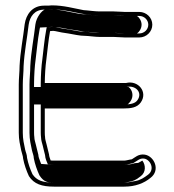

<svg xmlns="http://www.w3.org/2000/svg" viewBox="-20 -676 650 716"><path d="M302.2 -637.4H301.8C298 -637.4 294.7 -637.7 291.7 -638.2C255 -645 217.3 -656 173.7 -656H173.2C168 -655.4 163.2 -655 159.5 -655H144.5C99.9 -655 77.3 -621.6 72.1 -586C66.3 -535.3 55.7 -483.1 53 -429.9L53 -429.7V-429.5C53 -407 50 -384.1 50 -361V-181C50 -154 55.1 -135.1 59.1 -115C61.5 -103.8 66 -93.8 66 -86.1V-85.5C70.4 -62.1 78.9 -38.3 87.9 -19.1C106.6 10.2 136 20 181.1 20H443.5C484.8 20 517.4 7 541 -12.5C579.5 -41.2 555.2 -94.2 519.6 -99.4C496.1 -102.9 482.5 -87.9 471.5 -81.9C464 -81.3 450.2 -77 443.5 -77H181.1C176.6 -77 174.6 -77 169 -77.4C166.5 -84 163 -94.2 163 -98.7V-99.4C160.3 -112.6 156.6 -123.4 153.9 -136.7C151.7 -147 148 -155.8 148 -165.1V-165.7C147.4 -169.3 147 -174.2 147 -181.5V-271.5H440.5C467.8 -271.5 491.5 -274.5 505.2 -294.3C532.2 -333.3 495.1 -377.6 450.5 -366.6H147C147.3 -394.1 149.2 -428.7 152.9 -454.4C157.4 -489.3 160.4 -526.2 166.7 -560C170.3 -560.2 173 -560.3 178.3 -560.9C179.1 -560.8 180.7 -560.8 185.7 -560C202.2 -556 218.9 -553.3 235 -551.1C254 -548.2 275.8 -542.2 298.6 -542.2C309.6 -542.2 334.7 -538.3 350.5 -538.3H403.5C415.5 -538.3 433.4 -536.3 445.5 -536.3H499.5C526.1 -536.3 548 -557.8 548 -583.9C548 -610 526.1 -631.5 499.5 -631.5H445.5C434.1 -631.5 418.2 -633.4 403.4 -633.4H350.5C336.8 -633.4 313.8 -636.3 302.2 -637.4ZM350.5 -618.4H403.4C417 -618.4 432.5 -616.5 445.5 -616.5H499.5C518.1 -616.5 533 -601.5 533 -583.9C533 -566.3 518.1 -551.3 499.5 -551.3H445.5C434.8 -551.3 416.9 -553.3 403.5 -553.3H350.5C336.5 -553.3 312.1 -557.2 298.6 -557.2C278.2 -557.2 257.8 -562.8 237.1 -566C221 -568.1 205.1 -570.7 189.4 -574.6C184.3 -575.9 179.7 -575.8 177.8 -575.9C172.8 -575.4 169.5 -575.2 166 -575L154.2 -574.4L152 -562.8C145.5 -528 142.4 -490.6 138.1 -456.5C134.2 -430 132.3 -394.7 132 -366.8L131.9 -351.6H452.3C483.8 -359.4 513.1 -332.2 492.9 -302.9C484 -290 467.9 -286.5 440.5 -286.5H132V-181.5C132 -174.4 132.5 -168.3 133 -164.5C133.4 -150.1 137.4 -142.2 139.2 -133.6C142 -120 145.7 -108.4 148 -97.8C148.9 -83.2 154.2 -74.1 158.4 -63.2C165.4 -62.7 174.4 -62 181.1 -62H443.5C457.1 -62 468.3 -66.6 475.9 -67.2C491.7 -75.8 500.9 -87 517.4 -84.6C540.9 -81.1 558.8 -44.5 532.1 -24.5C517.1 -13.4 503.9 -4.2 484.5 -0.9C472 1.2 456.7 5 443.5 5H181.1C138 5 116.1 -3.9 101.1 -26.3C92.3 -45.4 85 -66.4 81 -86.9C80.5 -100.6 75.8 -108.7 73.8 -118C69.6 -138.7 65 -155.9 65 -181V-361C65 -382.8 67.9 -405.8 68 -429.3C70.8 -482.4 81.1 -532.8 86.9 -584C91.4 -614.9 109.4 -640 144.5 -640H159.5C163.6 -640 170.5 -640.6 174.1 -641C237.9 -640.7 283.1 -618.4 350.5 -618.4ZM296.2 -622.5C293.7 -622.5 280.7 -623.5 274 -624.8C233.5 -632.3 204 -640.2 178.1 -640.9C173.8 -640.6 167 -640 159.5 -640H146.8C135.7 -636 116 -612.8 112 -585.2C106.2 -534.4 95.7 -482.2 93 -429.5C93 -406.4 90 -383.7 90 -361V-181C90 -154.7 94.9 -136.5 99 -116.2C101.2 -105.6 106 -96.1 106 -86C110.2 -63.8 118.4 -41 127.1 -22.1C143.9 3.9 159.7 5 181.1 5H443.5C444.3 5 455.4 3.7 465.1 1.3C476.1 -1.4 486 -3.4 504.9 -19C524.3 -33.4 523.9 -60.3 510.7 -77.2C509.6 -76.5 506.9 -74.7 504.5 -73.4L495.3 -68.5L482.8 -67.5C480.1 -66.9 471.9 -62 443.5 -62H181.1C176.1 -62 167.9 -62.3 161.5 -62.7L133.4 -64.7L129.4 -75.3C126.7 -82.4 123 -91.8 123 -98.8C120.4 -111 116.8 -122.1 114 -135.5C112 -145.2 108 -154 108 -165.2C107.4 -168.8 107 -174.3 107 -181.5V-286.5H440.5C453.6 -286.5 456.4 -283.5 466.5 -298.1C480.9 -318.9 472.4 -342.2 459.4 -351.6H106.9L107 -366.7C107.3 -394.3 109.2 -429.2 113 -455.2C117.4 -489.8 120.4 -526.9 126.8 -561.1L129.1 -573.3L161.7 -574.9C164.9 -575 170.4 -575.6 174.8 -576C202.4 -575.2 222.8 -568.6 248.3 -565.3C274.7 -561.8 293.4 -557.2 298.6 -557.2C325.9 -557.2 345.1 -553.4 350.5 -553.3H403.5C425 -553.3 442.9 -551.3 445.5 -551.3H490.9C497.9 -555.6 508 -568.7 508 -583.9C508 -599 498.5 -611.8 490.9 -616.5H445.5C423.2 -616.5 409.8 -618.4 403.4 -618.4H350.5C327.4 -618.4 308.5 -621.2 296.2 -622.5Z"/></svg>

Font: HoneyBee
Style: Blur
Weight: 700
Foundry: Cannot Into Space Fonts
Version: Version 0.89